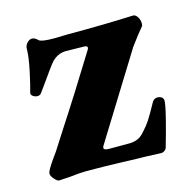

<svg xmlns="http://www.w3.org/2000/svg" viewBox="-74 -511 585 589"><g transform="rotate(-15 218.5 -216.0)"><path d="M21 -23Q21 -32 46 -67Q58 -83 62 -90L94 -140Q158 -238 233 -360Q235 -364 235 -366Q235 -372 223 -372L168 -373Q142 -373 123 -354Q117 -348 102 -327Q87 -306 80 -296L59 -267Q54 -262 48 -262Q40 -262 33.5 -266.5Q27 -271 28 -277Q35 -301 44 -343.5Q53 -386 53 -411Q53 -421 60.5 -429Q68 -437 76 -437Q85 -437 95 -427Q102 -420 143 -420L184 -421Q306 -421 394 -425Q402 -425 408 -415.5Q414 -406 414 -395Q414 -388 412 -386Q395 -366 370 -332L204 -64Q201 -60 201 -56Q201 -49 218 -49H281Q296 -49 308 -54Q320 -59 331 -72Q345 -87 354.5 -101.5Q364 -116 385 -154Q391 -163 401 -163Q409 -163 414.5 -159Q420 -155 420 -148Q420 -135 409 -91.5Q398 -48 387 -11Q386 -4 380.5 0.5Q375 5 368 5L318 3Q299 3 244 1Q189 -1 132 -1Q112 -1 78 3L44 5Q39 5 30 -5Q21 -15 21 -23Z"/></g></svg>

Font: EB Garamond
Style: Bold
Weight: 700
Designer: Georg Duffner and Octavio Pardo
Foundry: Georg Duffner
Version: Version 1.000; ttfautohint (v1.6)